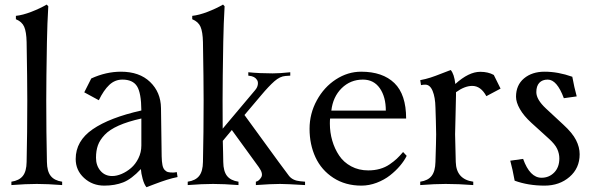

<svg xmlns="http://www.w3.org/2000/svg" viewBox="-20 -801 2568 831"><path d="M180.2 -366.2Q180.2 -227.1 183.1 -100.1Q183.6 -59.6 199.5 -39.6Q215.3 -19.5 249 -14.6V0Q185.5 -4.9 139.2 -4.9Q92.8 -4.9 29.3 0V-14.6Q63 -19.5 78.9 -39.6Q94.7 -59.6 95.2 -100.1Q98.1 -227.1 98.1 -366.2Q98.1 -455.1 95.2 -619.1Q94.2 -663.1 84.7 -685.1Q75.2 -707 48.8 -717.8V-732.4Q78.1 -735.4 115.5 -749.8Q152.8 -764.2 182.1 -781.2L189 -773.9Q184.6 -700.7 183.1 -618.7Q180.2 -456.1 180.2 -366.2Z M591.8 -171.4V-288.1Q532.7 -274.9 493.4 -257.3Q454.1 -239.7 433.1 -217.5Q412.1 -195.3 403.8 -172.1Q395.5 -148.9 395.5 -118.2Q395.5 -84.5 414.8 -61.8Q434.1 -39.1 465.8 -39.1Q484.9 -39.1 506.6 -48.3Q528.3 -57.6 547.4 -74Q566.4 -90.3 579.1 -116Q591.8 -141.6 591.8 -171.4ZM503.4 -490.7Q583.5 -490.7 629.6 -446.3Q675.8 -401.9 676.8 -333.5L679.7 -124.5Q680.2 -101.1 683.1 -86.7Q686 -72.3 692.9 -65.2Q699.7 -58.1 707.5 -56.2Q715.3 -54.2 729.5 -54.2Q735.4 -54.2 745.1 -56.2L748.5 -34.7Q726.1 -30.3 702.6 -22.9Q679.2 -15.6 649.4 -4.2Q619.6 7.3 613.8 9.3Q604 -2.9 597.4 -26.9Q590.8 -50.8 589.8 -69.3Q549.3 -25.9 513.2 -11.7Q477.1 2.4 431.2 2.4Q379.9 2.4 343.8 -30.8Q307.6 -64 307.6 -112.8Q307.6 -190.9 381.1 -241.5Q454.6 -292 591.8 -322.8Q591.3 -398.9 573 -427.7Q554.7 -456.5 509.8 -456.5Q477.5 -456.5 453.1 -433.6Q428.7 -410.6 407.7 -367.2L344.7 -401.4L375 -461.4Q439 -490.7 503.4 -490.7Z M943.4 -366.2Q943.4 -280.8 943.8 -244.1L1084 -410.6Q1094.2 -422.4 1095.9 -435.1Q1097.7 -447.8 1092.3 -455.1Q1083 -470.7 1058.1 -473.1L1054.7 -473.6V-488.3Q1103.5 -483.4 1160.2 -483.4Q1190.9 -483.4 1236.3 -488.3V-473.6L1215.8 -472.2Q1191.9 -470.7 1167.5 -449.2Q1143.1 -427.7 1110.4 -388.7L1038.1 -303.2L1186 -100.1Q1217.3 -57.1 1231 -39.6Q1247.1 -19.5 1279.3 -16.6L1300.3 -14.6V0Q1218.8 -4.9 1191.9 -4.9Q1155.3 -4.9 1087.4 0V-14.6Q1100.6 -17.1 1110.4 -33.2Q1120.6 -49.3 1100.1 -77.6L983.4 -238.3L944.3 -191.4Q944.8 -171.4 945.6 -139.6Q946.3 -107.9 946.3 -100.1Q946.8 -59.6 962.6 -39.6Q978.5 -19.5 1012.2 -14.6V0Q948.7 -4.9 902.3 -4.9Q856 -4.9 792.5 0V-14.6Q826.2 -19.5 842 -39.6Q857.9 -59.6 858.4 -100.1Q861.3 -227.1 861.3 -366.2Q861.3 -455.1 858.4 -619.1Q857.4 -663.1 847.9 -685.1Q838.4 -707 812 -717.8V-732.4Q841.3 -735.4 878.7 -749.8Q916 -764.2 945.3 -781.2L952.1 -773.9Q947.8 -700.7 946.3 -618.7Q943.4 -456.1 943.4 -366.2Z M1737.8 -288.1H1408.7Q1407.7 -280.8 1407.7 -266.1Q1407.7 -228 1418 -192.6Q1428.2 -157.2 1447.8 -127.9Q1467.3 -98.6 1500 -81.1Q1532.7 -63.5 1573.7 -63.5Q1601.1 -63.5 1624.3 -70.1Q1647.5 -76.7 1666.3 -89.6Q1685.1 -102.5 1697.3 -114Q1709.5 -125.5 1724.6 -143.1L1740.2 -126.5Q1730 -105.5 1711.4 -83.5Q1692.9 -61.5 1668 -42Q1643.1 -22.5 1610.4 -10Q1577.6 2.4 1544.4 2.4Q1474.6 2.4 1422.9 -31.2Q1371.1 -64.9 1345.5 -120.1Q1319.8 -175.3 1319.8 -243.7Q1319.8 -309.1 1351.1 -366.5Q1382.3 -423.8 1433.8 -457.3Q1485.4 -490.7 1543 -490.7Q1636.2 -490.7 1687 -441.4Q1737.8 -392.1 1737.8 -288.1ZM1414.1 -322.3H1649.9Q1649.9 -381.8 1623.8 -419.2Q1597.7 -456.5 1550.8 -456.5Q1496.6 -456.5 1458.7 -419.2Q1420.9 -381.8 1414.1 -322.3Z M1930.7 -498Q1945.8 -481 1950.7 -437.5Q2008.8 -490.2 2058.6 -490.2Q2092.8 -490.2 2117.2 -476.6L2146.5 -417.5L2085 -384.8Q2061 -429.2 2023.9 -429.2Q1991.2 -429.2 1953.6 -401.9V-388.2Q1953.6 -362.3 1951.7 -302.7Q1949.7 -243.2 1949.7 -219.7Q1949.7 -193.8 1952.6 -100.1Q1954.6 -24.9 2028.3 -14.6V0Q1964.8 -4.9 1908.7 -4.9Q1862.3 -4.9 1798.8 0V-14.6Q1832.5 -19.5 1848.1 -39.6Q1863.8 -59.6 1864.7 -100.1Q1867.7 -193.8 1867.7 -219.7Q1867.7 -242.7 1866.5 -277.6Q1865.2 -312.5 1864.7 -335.9Q1863.8 -379.9 1852.5 -407.2Q1841.3 -434.6 1820.8 -434.6Q1811 -434.6 1802.2 -432.6L1798.8 -454.1Q1822.3 -458.5 1842.8 -465.1Q1863.3 -471.7 1891.4 -482.9Q1919.4 -494.1 1930.7 -498Z M2323.7 -31.7Q2356.4 -31.7 2378.7 -54.4Q2400.9 -77.1 2400.9 -115.2Q2400.9 -136.2 2391.6 -156.5Q2382.3 -176.8 2354.5 -201.7L2279.8 -269.5Q2247.1 -299.3 2230.2 -328.9Q2213.4 -358.4 2213.4 -382.3Q2213.4 -432.6 2248 -461.7Q2282.7 -490.7 2336.9 -490.7Q2395.5 -490.7 2457 -468.8Q2465.3 -422.9 2476.1 -383.8L2420.4 -376Q2390.6 -456.5 2350.6 -456.5Q2327.1 -456.5 2314.2 -442.6Q2301.3 -428.7 2301.3 -402.3Q2301.3 -370.1 2342.8 -331.5L2418 -261.7Q2457.5 -225.6 2473.1 -194.8Q2488.8 -164.1 2488.8 -133.3Q2488.8 -73.2 2445.1 -35.4Q2401.4 2.4 2336.9 2.4Q2266.1 2.4 2207.5 -19Q2198.7 -67.9 2188.5 -105.5L2244.1 -113.3Q2273.4 -31.7 2323.7 -31.7Z"/></svg>

Font: Flanker
Style: Regular
Weight: 400
Designer: Flanker
Foundry: Flanker
Version: Version 2.027